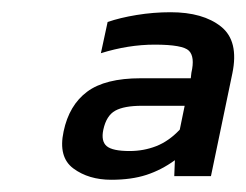

<svg xmlns="http://www.w3.org/2000/svg" viewBox="-20 -674 403 314"><path d="M162 -380Q125 -380 100 -398.5Q75 -417 84 -459Q93 -502 122.5 -524Q152 -546 210 -546H292L293 -555Q299 -581 289 -591Q279 -601 233 -601Q190 -601 145 -587L156 -638Q176 -645 203.5 -649.5Q231 -654 259 -654Q312 -654 341.5 -630.5Q371 -607 360 -554L325 -386H265L266 -412Q244 -396 219.5 -388Q195 -380 162 -380ZM192 -427Q215 -427 235.5 -435Q256 -443 274 -462L282 -501H212Q183 -501 168.5 -493Q154 -485 149 -462Q145 -443 154.5 -435Q164 -427 192 -427Z"/></svg>

Font: Kanit
Style: Italic
Weight: 400
Italic angle: -12°
Designer: Katatrad Team
Foundry: CadsonDemak
Version: Version 2.000; ttfautohint (v1.8.3)